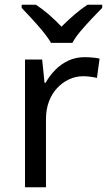

<svg xmlns="http://www.w3.org/2000/svg" viewBox="-20 -786 453 806"><path d="M335 -546Q350 -546 367.5 -544.5Q385 -543 398 -540L387 -459Q374 -462 358.5 -464Q343 -466 329 -466Q298 -466 270 -453Q242 -440 220 -416.5Q198 -393 185.5 -360Q173 -327 173 -286V0H85V-536H157L167 -438H171Q188 -468 212 -492.5Q236 -517 267 -531.5Q298 -546 335 -546ZM194 -606Q181 -629 159 -655.5Q137 -682 113 -708Q89 -734 71 -753V-766H131Q157 -749 185 -725Q213 -701 238 -674Q265 -701 293 -725Q321 -749 347 -766H409V-753Q390 -734 365.5 -708Q341 -682 318.5 -655.5Q296 -629 284 -606Z"/></svg>

Font: Noto Sans Thai
Style: Regular
Weight: 400
Designer: Monotype Design Team
Foundry: Monotype Imaging Inc.
Version: Version 2.001